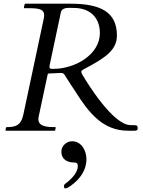

<svg xmlns="http://www.w3.org/2000/svg" viewBox="-20 -708 776 1040"><path d="M189.9 -78.1 237.8 -303.2C238.8 -308.6 242.2 -310.1 246.1 -310.1C262.2 -310.1 301.3 -313 310.1 -313C327.1 -313 330.6 -301.3 336.9 -291C358.4 -256.3 374 -234.9 389.2 -210.9C461.9 -95.7 537.6 0 673.8 0H710.4C718.8 0 725.6 -3.4 725.6 -9.8V-17.6C725.6 -22.9 722.7 -29.3 712.4 -29.8C703.1 -30.3 697.3 -30.3 687.5 -30.3C592.8 -30.3 453.6 -256.8 426.3 -303.2C421.9 -310.5 420.4 -315.4 420.4 -319.3C420.4 -325.7 429.2 -330.6 434.1 -333C546.9 -392.6 613.3 -435.1 613.3 -515.1C613.3 -640.6 528.8 -688 361.3 -688H118.7C114.3 -688 113.3 -684.6 112.3 -680.7L109.4 -668C109.4 -665.5 109.9 -663.6 112.3 -663.6H137.7C192.9 -663.6 219.2 -657.2 219.2 -625.5C219.2 -620.1 218.3 -613.3 216.8 -606C117.2 -136.2 115.2 -130.4 106.9 -89.4C94.2 -27.3 63 -19.5 17.1 -19.5C13.7 -19.5 12.7 -17.1 12.2 -15.6L9.8 -3.9C9.8 -2.4 9.8 0 13.2 0H274.9C278.8 0 278.8 -2 279.3 -3.9L281.7 -15.6C281.7 -19 280.8 -19.5 278.8 -19.5C241.2 -19.5 188 -20 188 -62.5C188 -66.9 188.5 -72.3 189.9 -78.1ZM248 -342.8C248 -348.1 248 -352.1 250 -359.9L309.6 -640.6C314 -662.1 335.4 -665.5 355.5 -665.5C364.3 -665.5 373 -665 379.9 -665C466.3 -665 521 -614.3 521 -528.3C521 -414.6 390.1 -335 268.1 -335C256.8 -335 248 -335.9 248 -342.8ZM326.2 299.3C326.2 304.2 327.1 312.5 333.5 312.5C342.3 312.5 355 304.2 363.8 297.9C413.1 262.2 448.2 214.4 448.2 154.3C448.2 109.4 422.4 57.1 370.1 57.1C341.3 57.1 312.5 81.5 312.5 112.3C312.5 157.2 346.2 172.4 383.3 172.4C401.4 172.4 401.4 184.6 401.4 192.4C401.4 225.6 371.1 255.4 349.1 275.4C344.2 280.3 326.2 288.6 326.2 299.3Z"/></svg>

Font: Cardo
Style: Italic
Weight: 400
Designer: David J. Perry
Foundry: David J. Perry
Version: Version 0.99